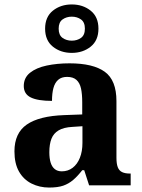

<svg xmlns="http://www.w3.org/2000/svg" viewBox="-20 -834 641 864"><path d="M201 10Q158 10 122 -8Q86 -26 65.5 -62Q45 -98 45 -153Q45 -235 100.5 -273.5Q156 -312 269 -316L350 -319V-374Q350 -411 344.5 -436Q339 -461 324 -474.5Q309 -488 282 -488Q257 -488 242 -475Q227 -462 220.5 -438Q214 -414 214 -380Q150 -380 118.5 -395.5Q87 -411 87 -447Q87 -484 115 -506.5Q143 -529 190 -539Q237 -549 293 -549Q399 -549 451.5 -511Q504 -473 504 -379V-124Q504 -97 510 -81.5Q516 -66 529.5 -59.5Q543 -53 565 -53H568V0H381L359 -68H350Q329 -41 309 -24Q289 -7 264.5 1.5Q240 10 201 10ZM258 -63Q286 -63 307 -79Q328 -95 339.5 -124Q351 -153 351 -191V-266L306 -263Q267 -261 244 -247.5Q221 -234 211.5 -209.5Q202 -185 202 -149Q202 -121 208 -102Q214 -83 226.5 -73Q239 -63 258 -63ZM303 -596Q253 -596 218 -624Q183 -652 183 -705Q183 -758 218 -786Q253 -814 303 -814Q353 -814 388 -786Q423 -758 423 -705Q423 -652 388 -624Q353 -596 303 -596ZM303 -651Q327 -651 344.5 -663.5Q362 -676 362 -705Q362 -734 344.5 -746.5Q327 -759 303 -759Q279 -759 261.5 -746.5Q244 -734 244 -705Q244 -676 261.5 -663.5Q279 -651 303 -651Z"/></svg>

Font: Noto Rashi Hebrew
Style: Bold
Weight: 700
Version: Version 1.006